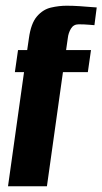

<svg xmlns="http://www.w3.org/2000/svg" viewBox="-20 -651 358 671"><path d="M8 0 64 -399H32L43 -476H75L81 -517Q88 -569 109 -593.5Q130 -618 158 -624.5Q186 -631 213 -631Q235 -631 257.5 -629.5Q280 -628 297 -626.5Q314 -625 318 -625L310 -563Q308 -563 291.5 -564.5Q275 -566 255 -566Q237 -566 228 -551Q219 -536 217 -518L211 -476H298L287 -399H200L144 0Z"/></svg>

Font: Alumni Sans ExtraBold
Style: Italic
Weight: 800
Italic angle: -8°
Designer: Robert E. Leuschke
Foundry: Robert E. Leuschke
Version: Version 1.016